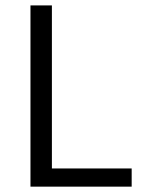

<svg xmlns="http://www.w3.org/2000/svg" viewBox="-20 -697 538 717"><path d="M93.8 0V-676.8H173.8V-67.9H471.7V0Z"/></svg>

Font: Akatab
Style: Regular
Weight: 400
Designer: SIL Global
Foundry: SIL Global
Version: Version 4.100